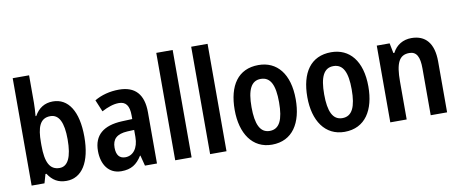

<svg xmlns="http://www.w3.org/2000/svg" viewBox="-67 -1044 3203 1338"><g transform="rotate(-10 1535.0 -375.0)"><path d="M182 -566V-760H66V0H157L175 -63H182C214 -14 253 10 312 10C421 10 487 -92 487 -272C487 -453 421 -552 313 -552C254 -552 211 -524 182 -472H177C180 -505 182 -538 182 -566ZM278 -454C339 -454 369 -394 369 -274C369 -148 338 -87 280 -87C210 -87 182 -145 182 -264V-284C182 -391 204 -454 278 -454Z M781 -553C716 -553 656 -537 607 -508L642 -424C686 -447 726 -461 764 -461C813 -461 837 -430 837 -361V-335L763 -332C632 -326 563 -269 563 -157C563 -62 610 10 700 10C770 10 810 -17 846 -74H849L868 0H953V-363C953 -489 895 -553 781 -553ZM789 -256 837 -258V-208C837 -128 798 -81 744 -81C704 -81 681 -106 681 -160C681 -219 712 -252 789 -256Z M1198 0V-760H1082V0Z M1445 0V-760H1329V0Z M1983 -273C1983 -454 1898 -553 1768 -553C1623 -553 1551 -445 1551 -273C1551 -106 1628 10 1766 10C1913 10 1983 -108 1983 -273ZM1670 -272C1670 -394 1699 -455 1767 -455C1836 -455 1865 -394 1865 -273C1865 -150 1836 -87 1767 -87C1699 -87 1670 -151 1670 -272Z M2497 -273C2497 -454 2412 -553 2282 -553C2137 -553 2065 -445 2065 -273C2065 -106 2142 10 2280 10C2427 10 2497 -108 2497 -273ZM2184 -272C2184 -394 2213 -455 2281 -455C2350 -455 2379 -394 2379 -273C2379 -150 2350 -87 2281 -87C2213 -87 2184 -151 2184 -272Z M2850 -553C2792 -553 2743 -525 2716 -472H2709L2695 -543H2604V0H2720V-268C2720 -397 2745 -453 2818 -453C2870 -453 2890 -412 2890 -332V0H3006V-360C3006 -490 2949 -553 2850 -553Z"/></g></svg>

Font: Noto Sans Arabic UI Cn SmBd
Style: Regular
Weight: 600
Width: 3
Designer: Monotype Design Team, Nadine Chahine and Nizar Qandah
Foundry: Monotype Imaging Inc.
Version: Version 2.010